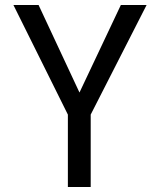

<svg xmlns="http://www.w3.org/2000/svg" viewBox="-20 -748 640 768"><path d="M342.8 0H251.5V-289.6L33.7 -728H134.3L297.9 -377.9L463.4 -728H566.4L342.8 -289.6Z"/></svg>

Font: Oxygen Mono
Style: Regular
Weight: 400
Designer: Vernon Adams
Foundry: Vernon Adams
Version: Version 0.201; ttfautohint (v0.8) -r 50 -G 200 -x